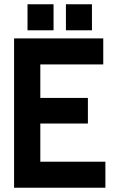

<svg xmlns="http://www.w3.org/2000/svg" viewBox="-20 -880 550 900"><path d="M464 -700H46V0H474V-122H169V-301H392V-421H169V-578H464ZM109 -738H231V-860H109ZM289 -738H411V-860H289Z"/></svg>

Font: Fervojo
Style: Bold
Weight: 700
Designer: kohakuno
Version: ver.1.0